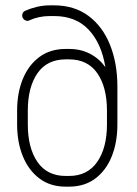

<svg xmlns="http://www.w3.org/2000/svg" viewBox="-20 -693 511 718"><path d="M44 -279Q44 -346 65.5 -398Q87 -450 127.5 -480Q168 -510 226 -510H238Q282 -510 316.5 -492Q351 -474 374 -442Q360 -530 312 -581.5Q264 -633 182 -633H167Q125 -633 90 -617Q89 -616 87 -615.5Q85 -615 83 -615Q75 -615 69 -621Q63 -627 63 -635Q63 -648 75 -653Q95 -662 118.5 -667.5Q142 -673 167 -673H182Q258 -673 311 -633.5Q364 -594 391.5 -525Q419 -456 419 -369V-228Q419 -161 398 -108.5Q377 -56 336.5 -25.5Q296 5 238 5H226Q168 5 127.5 -25.5Q87 -56 65.5 -108.5Q44 -161 44 -228ZM84 -279V-228Q84 -140 120 -87.5Q156 -35 226 -35H238Q307 -35 343.5 -87.5Q380 -140 380 -228V-279Q380 -367 344 -419Q308 -471 238 -471H226Q156 -471 120 -419Q84 -367 84 -279Z"/></svg>

Font: Libertine Sup Light
Style: Regular
Weight: 300
Designer: Bastien Sozeau
Foundry: NBR — Bastien Sozeau
Version: Version 2.003; ttfautohint (v1.8.4.7-5d5b);gftools[0.9.33]